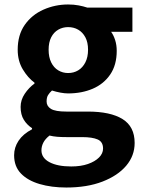

<svg xmlns="http://www.w3.org/2000/svg" viewBox="-20 -594 637 857"><path d="M276 243Q210 243 157 227.5Q104 212 73.5 180.5Q43 149 43 99Q43 64 63 34Q83 4 123 -17V-22Q101 -36 86.5 -59Q72 -82 72 -117Q72 -148 90.5 -175.5Q109 -203 134 -221V-225Q105 -246 82 -284Q59 -322 59 -372Q59 -438 90.5 -483Q122 -528 174 -551Q226 -574 284 -574Q309 -574 330.5 -570Q352 -566 370 -560H571V-452H476Q487 -437 494 -415Q501 -393 501 -367Q501 -304 472 -261.5Q443 -219 394 -198Q345 -177 284 -177Q269 -177 250 -180.5Q231 -184 212 -190Q201 -180 194.5 -169.5Q188 -159 188 -141Q188 -120 207.5 -108Q227 -96 276 -96H372Q473 -96 527 -62.5Q581 -29 581 44Q581 101 543.5 145.5Q506 190 437.5 216.5Q369 243 276 243ZM284 -268Q309 -268 329 -280Q349 -292 361 -315.5Q373 -339 373 -372Q373 -405 361 -427.5Q349 -450 329 -461.5Q309 -473 284 -473Q260 -473 240 -461.5Q220 -450 208.5 -427.5Q197 -405 197 -372Q197 -339 208.5 -315.5Q220 -292 240 -280Q260 -268 284 -268ZM298 149Q341 149 372.5 138Q404 127 422 109Q440 91 440 69Q440 39 416 28.5Q392 18 347 18H278Q253 18 235 16.5Q217 15 201 11Q182 26 173.5 42.5Q165 59 165 77Q165 111 201 130Q237 149 298 149Z"/></svg>

Font: Noto Sans SC
Style: Bold
Weight: 700
Designer: Ryoko NISHIZUKA  (kana, bopomofo & ideographs); Paul D. Hunt (Latin, Greek & Cyrillic); Sandoll Communications , Soo-you
Foundry: Adobe
Version: Version 2.004-H2;hotconv 1.0.118;makeotfexe 2.5.65603